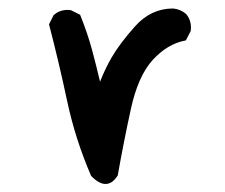

<svg xmlns="http://www.w3.org/2000/svg" viewBox="-20 -431 540 461"><path d="M142.6 -407.2Q145.5 -407.2 149.9 -406.7L172.4 -395.5Q190.4 -350.6 201.2 -310.5Q211.9 -270.5 220.2 -234.9Q231.9 -264.6 247.1 -291.5Q267.1 -326.2 304.2 -367.7Q342.3 -410.6 395.5 -410.6H396Q413.6 -408.7 426.8 -397.5Q438.5 -383.8 438.5 -364.3Q438.5 -361.3 438 -356.9L426.3 -334L423.8 -333.5Q381.8 -325.2 346.7 -287.1Q311.5 -248.5 294.2 -169.2Q276.9 -89.8 262.7 -9.8Q250 10.7 233.4 10.7Q217.3 10.7 198.7 -8.8Q160.6 -97.2 141.1 -189Q121.6 -280.8 97.7 -372.6L108.9 -395L109.9 -395.5Q123 -407.2 142.6 -407.2Z"/></svg>

Font: Bakudai
Style: Medium
Weight: 500
Version: Version 1.48